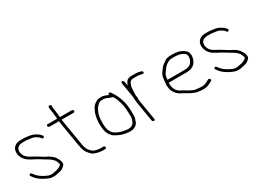

<svg xmlns="http://www.w3.org/2000/svg" viewBox="-19 -1239 2528 1848"><g transform="rotate(-30 1245.5 -314.5)"><path d="M15.2 -377C19.8 -349.4 32.1 -325.4 52.2 -305C65.8 -289.2 100.8 -269.2 149.6 -245C178.3 -229.9 200.1 -213.1 234.1 -193.3C258.6 -181.5 298.5 -154.2 310.4 -125.6C316.7 -110.5 320.1 -101.5 320.6 -98.5C321.1 -95.5 321.3 -92.3 321.2 -89C309.7 -69.4 276.3 -56.1 228.6 -49C204.4 -42.7 180.2 -45.7 155.9 -58C106.7 -79 68.8 -108.3 43.7 -146C31.8 -163.8 7.9 -150.1 20 -132C49.4 -87.9 81 -64.1 132.5 -38.3C154.5 -27.3 172.8 -20.6 190.9 -18.2C229.8 -13.1 240.2 -20.2 276.5 -26.9C297.2 -30.2 314.3 -37.7 327.7 -49.4C346.6 -66 354.9 -72.9 350.8 -97.5C346.9 -120.8 328 -153.9 313.5 -170.6C294.4 -192.7 257.3 -213.1 231.5 -225C209.2 -237.5 179.5 -258.4 155.5 -272C112.7 -294.5 82.3 -311.5 73.2 -323C58.1 -337.5 48.8 -355.5 45.2 -377C37.4 -424 66.3 -451 113.7 -451H148.1C152.9 -451 157.7 -450.7 162.7 -450C188.6 -446.5 233.3 -445.4 256.1 -428C265.7 -420.7 273.4 -415.7 279.2 -413C281.4 -411.7 283.9 -409 286.5 -405L293 -396C305.3 -377.6 330 -393.9 317.7 -410L310 -420C298.7 -435.2 289.7 -438.5 275.4 -448C245.6 -469.5 213.1 -473.7 175.2 -478L159.7 -480C154.5 -480.7 149 -481 143.1 -481H108.7C46.1 -481 4.5 -441.5 15.2 -377Z M785.8 -13C784.5 -20.9 776.3 -28 768.3 -28H757.3H729.9C718.9 -28 700.2 -31.5 673.7 -38.6C658.3 -42.7 626.8 -74.5 620.3 -88.3C609.8 -110.5 605.8 -115.6 599.4 -154L554.4 -424C551.8 -439.3 550.9 -449 551.6 -453H684.6C692.5 -453 698.4 -460.1 697.1 -468C695.7 -475.9 687.5 -483 679.6 -483H547.6C548.1 -483.7 548.3 -484.7 548.1 -486L541.2 -551L534.2 -593C532.2 -605.5 541.2 -627.5 519.9 -631C504.8 -633.4 499.6 -620.8 504.2 -593L511.2 -551L517.7 -488C518.2 -485.3 518.1 -483.7 517.6 -483H411.6C403.6 -483 397.7 -475.9 399.1 -468C400.4 -460.1 408.6 -453 416.6 -453H521.6C521 -452.3 520.8 -451.5 521 -450.5L525.9 -415L569.4 -154C576 -114 587.3 -83.8 603.1 -63.5C619 -43.1 633.8 -28.9 647.7 -20.8C668.1 -8.8 714.5 2 742.1 2H768.1C780.2 2 787.6 -2.6 785.8 -13Z M1088.4 -394C1089.4 -392 1093.2 -385.6 1099.9 -374.8C1106.5 -364 1115.3 -340.8 1126.1 -305.1C1137 -269.5 1142.5 -215.6 1142.8 -143.5C1142.8 -129.8 1137.9 -112 1128 -90C1113.8 -59.8 1078.6 -48.9 1032 -57.5C994.9 -64.3 981.6 -65.5 932 -90C903 -108.2 885.4 -135.8 879.2 -172.7C869 -234.3 876.9 -312.9 894.9 -346C899.2 -354 903.5 -363 907.9 -373C918.5 -391.2 929.9 -397.1 943.5 -411.5C950.5 -419.2 964.6 -423 986 -423C1009.6 -423 1017 -422.2 1047.5 -408.5C1068 -399.5 1081.6 -394.7 1088.4 -394ZM1065.2 -431C1060.9 -433 1055.2 -435.3 1048.1 -438C1023.5 -447.2 1014 -453 981 -453C939 -453 897.5 -424.3 881.1 -390L866.8 -361.5C862.3 -352.5 858.3 -340.3 854.9 -325C842.2 -276.8 840.5 -225.4 849.5 -171C855.4 -135.8 870.1 -106.8 893.5 -84C902.4 -75.4 923.2 -63.3 955.9 -47.8C968.9 -41.7 987.5 -36.4 1007.9 -32L1033.8 -27.5C1092.2 -17.6 1137.4 -33.4 1156.5 -75C1167.1 -101.1 1172.4 -121.6 1172.4 -136.5C1172.6 -180.6 1174.4 -213.5 1164.2 -275C1152.9 -325 1137.8 -366 1118.7 -398C1113.8 -406.2 1110.8 -413.8 1105.1 -420L1092.7 -440C1088.2 -449 1080.5 -451.4 1069.6 -447C1064.6 -445 1063.1 -439.7 1065.2 -431Z M1227.1 -468 1254.7 -302C1255.4 -274 1258.1 -245.3 1263 -216L1296.8 -13C1298.2 -5.1 1306.4 2 1314.3 2C1322.3 2 1328.2 -5.1 1326.8 -13L1293 -216C1290.9 -228.7 1289.3 -240.7 1288 -252L1286.9 -259C1289.8 -261.7 1290.8 -265.3 1290 -270L1285 -300C1284.8 -311.7 1285.4 -328 1286.9 -349C1288.6 -373.3 1286.4 -387.2 1293.7 -404C1305 -430 1305.2 -453 1351.6 -453H1386C1401.7 -453 1416.4 -451.3 1430.4 -447.8C1444.3 -444.3 1452.8 -443.3 1455.9 -445C1466.7 -450.9 1461.8 -469.8 1448.4 -472C1430.1 -479.3 1403.9 -483 1369.8 -483H1340.6C1313.7 -483 1294.4 -474.2 1282.5 -456.5C1272.3 -441.4 1271.3 -434.7 1265.2 -419L1257.1 -468C1255.7 -475.9 1247.5 -483 1239.6 -483C1231.6 -483 1225.7 -475.9 1227.1 -468Z M1625 -276C1627.2 -294 1628 -310.8 1633.4 -325.8C1635.9 -333 1646.2 -348.4 1664 -372C1681.7 -398.4 1704.1 -417.8 1735.4 -430C1743.9 -433.3 1760.4 -435 1785 -435C1816.9 -435 1863.6 -430.6 1891.2 -409.5C1908.2 -396.5 1909.2 -397.7 1913.1 -374C1914.8 -364 1914.1 -354.3 1910.9 -345C1902.5 -315.5 1889 -296.5 1870.4 -288C1857.8 -280 1834.4 -276 1805 -276ZM1622 -246H1810C1852.6 -246 1882.4 -250.8 1912.7 -279.7C1928.7 -295 1948.5 -341.8 1943.2 -373.7C1937.6 -407.2 1933.1 -412.1 1908.7 -430.5C1871.5 -458.5 1828.9 -465 1775.9 -465C1742.4 -465 1718.8 -460 1705.2 -450.1C1695 -442.7 1684.9 -435.4 1674.7 -428.2C1651.6 -415.3 1633.3 -385.2 1619.5 -366C1603.5 -343.7 1599.3 -329.4 1595.8 -291.5C1592.1 -252.3 1586.4 -243.6 1593.9 -199C1598.6 -170.4 1613.2 -144.5 1637.6 -121.5C1656.9 -103.2 1679.3 -96.2 1700.1 -83.5C1716.6 -73.4 1731.9 -66.4 1746.8 -57.1C1759.6 -48.6 1785.5 -40.4 1799.5 -33.8C1806.8 -30.3 1829.1 -27.1 1866.2 -24H1887.4C1910.1 -24 1934.9 -31.3 1961.7 -46L1981.1 -56C1989.8 -60.8 1991 -67.6 1984.7 -76.5C1974 -91.4 1963.2 -84.5 1943.4 -72C1921.4 -60 1900.7 -54 1881.2 -54C1855.8 -54 1831.9 -57.9 1813 -60C1795.1 -62 1794.3 -66.1 1772.4 -73.9C1759.4 -78.5 1740 -90.3 1710.8 -109.5C1702.6 -114.5 1694.6 -118.7 1686.7 -122C1652.6 -136.4 1629 -168.2 1622.4 -207.5C1619.3 -226.7 1621.6 -233.5 1622 -246Z M2069.2 -377C2073.8 -349.4 2086.1 -325.4 2106.2 -305C2119.8 -289.2 2154.8 -269.2 2203.6 -245C2232.3 -229.9 2254.1 -213.1 2288.1 -193.3C2312.6 -181.5 2352.5 -154.2 2364.4 -125.6C2370.7 -110.5 2374.1 -101.5 2374.6 -98.5C2375.1 -95.5 2375.3 -92.3 2375.2 -89C2363.7 -69.4 2330.3 -56.1 2282.6 -49C2258.4 -42.7 2234.2 -45.7 2209.9 -58C2160.7 -79 2122.8 -108.3 2097.7 -146C2085.8 -163.8 2061.9 -150.1 2074 -132C2103.4 -87.9 2135 -64.1 2186.5 -38.3C2208.5 -27.3 2226.8 -20.6 2244.9 -18.2C2283.8 -13.1 2294.2 -20.2 2330.5 -26.9C2351.2 -30.2 2368.3 -37.7 2381.7 -49.4C2400.6 -66 2408.9 -72.9 2404.8 -97.5C2400.9 -120.8 2382 -153.9 2367.5 -170.6C2348.4 -192.7 2311.3 -213.1 2285.5 -225C2263.2 -237.5 2233.5 -258.4 2209.5 -272C2166.7 -294.5 2136.3 -311.5 2127.2 -323C2112.1 -337.5 2102.8 -355.5 2099.2 -377C2091.4 -424 2120.3 -451 2167.7 -451H2202.1C2206.9 -451 2211.7 -450.7 2216.7 -450C2242.6 -446.5 2287.3 -445.4 2310.1 -428C2319.7 -420.7 2327.4 -415.7 2333.2 -413C2335.4 -411.7 2337.9 -409 2340.5 -405L2347 -396C2359.3 -377.6 2384 -393.9 2371.7 -410L2364 -420C2352.7 -435.2 2343.7 -438.5 2329.4 -448C2299.6 -469.5 2267.1 -473.7 2229.2 -478L2213.7 -480C2208.5 -480.7 2203 -481 2197.1 -481H2162.7C2100.1 -481 2058.5 -441.5 2069.2 -377Z"/></g></svg>

Font: MewTooHand
Style: CondLta
Weight: 400
Designer: Mew Too, Robert Jablonski
Version: Version 0.77